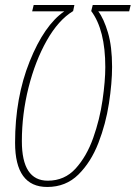

<svg xmlns="http://www.w3.org/2000/svg" viewBox="-20 -734 540 764"><path d="M168 10Q242 10 292 -39.5Q342 -89 371.5 -165Q401 -241 413.5 -322.5Q426 -404 426 -468Q426 -549 409.5 -604.5Q393 -660 371 -689H494L500 -714H349L343 -690Q399 -615 399 -467Q399 -412 388 -335.5Q377 -259 351 -185.5Q325 -112 281 -63.5Q237 -15 170 -15Q67 -15 67 -172Q67 -280 93.5 -385.5Q120 -491 166 -572.5Q212 -654 271 -690L276 -714H114L108 -689H236Q156 -634 98 -489.5Q40 -345 40 -166Q40 10 168 10Z"/></svg>

Font: Noto Sans Display Condensed Thin
Style: Italic
Weight: 250
Width: 3
Italic angle: -12°
Designer: Monotype Design Team
Foundry: Monotype Imaging Inc.
Version: Version 1.900